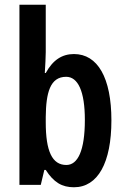

<svg xmlns="http://www.w3.org/2000/svg" viewBox="-20 -780 526 810"><path d="M173 -560V-760H62V0H152L167 -63H173C207 -10 242 10 292 10C393 10 450 -94 450 -272C450 -452 392 -552 292 -552C242 -552 203 -527 173 -472H169C171 -506 173 -539 173 -560ZM259 -456C309 -456 338 -395 338 -274C338 -144 308 -84 260 -84C200 -84 173 -142 173 -264V-286C174 -388 191 -456 259 -456Z"/></svg>

Font: Noto Sans Gurmukhi UI ExtraCondensed SemiBold
Style: Regular
Weight: 600
Width: 2
Designer: Jelle Bosma - Monotype Design Team
Foundry: Monotype Imaging Inc.
Version: Version 2.004